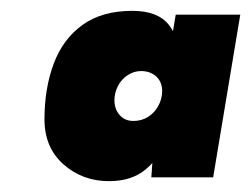

<svg xmlns="http://www.w3.org/2000/svg" viewBox="-20 -727 463 354"><path d="M259 -400 263 -456 304 -700H423L373 -400ZM181 -393Q132 -393 97 -424Q62 -455 62 -507Q62 -564 79 -609.5Q96 -655 132 -681Q168 -707 224 -707Q271 -707 291.5 -681Q312 -655 312 -607Q312 -578 307 -541.5Q302 -505 288.5 -471Q275 -437 249 -415Q223 -393 181 -393ZM226 -504Q241 -504 253 -511.5Q265 -519 272 -532Q279 -545 279 -559Q279 -576 268 -586Q257 -596 240 -596Q227 -596 215.5 -588.5Q204 -581 197.5 -568.5Q191 -556 191 -542Q191 -526 200.5 -515Q210 -504 226 -504Z"/></svg>

Font: Figtree Light Black
Style: Italic
Weight: 900
Italic angle: -9.5°
Version: Version 2.000